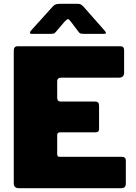

<svg xmlns="http://www.w3.org/2000/svg" viewBox="-20 -984 711 1004"><path d="M52 -719Q52 -742 71 -742H611Q629 -742 629 -721V-605Q629 -578 603 -578H302Q279 -578 279 -559V-474Q279 -453 297 -453H477Q498 -453 498 -433V-309Q498 -302 494 -297Q490 -292 480 -292H295Q279 -292 279 -278V-178Q279 -164 291 -164H616Q638 -164 638 -145V-22Q638 -13 632.5 -6.5Q627 0 614 0H79Q52 0 52 -25V-719ZM392 -816 351 -870Q341 -884 335.5 -884Q330 -884 317 -870L271 -816Q264 -809 259.5 -808Q255 -807 245 -807H146Q137 -807 136.5 -812Q136 -817 143 -825L255 -949Q262 -957 270 -960.5Q278 -964 292 -964H387Q398 -964 404 -960Q410 -956 415 -951L526 -825Q543 -807 524 -807H419Q410 -807 403.5 -808Q397 -809 392 -816Z"/></svg>

Font: Libre Franklin Thin Black
Style: Regular
Weight: 900
Version: Version 3.000